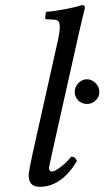

<svg xmlns="http://www.w3.org/2000/svg" viewBox="-20 -718 407 748"><path d="M271 -359.9Q271 -378.9 285.4 -394Q299.8 -409.2 318.8 -409.2Q337.4 -409.2 352.3 -394.3Q367.2 -379.4 367.2 -359.9Q367.2 -340.8 353 -326.9Q338.9 -313 318.8 -313Q297.9 -313 284.4 -327.1Q271 -341.3 271 -359.9ZM286.1 -583 184.1 -127Q170.9 -66.9 170.9 -64Q170.9 -49.8 183.1 -49.8Q192.9 -49.8 214.8 -66.2Q236.8 -82.5 257.8 -107.9Q272.9 -107.9 279.8 -90.8Q219.2 9.8 134.8 9.8Q91.8 9.8 91.8 -34.2Q91.8 -51.3 106.9 -119.1L206.1 -563Q212.9 -593.8 212.9 -612.8Q212.9 -628.4 207.8 -634.8Q202.6 -641.1 191.9 -641.1L161.1 -643.1Q155.8 -643.1 155.8 -647.9L159.2 -671.9Q189.9 -673.8 234.4 -682.4Q278.8 -690.9 298.8 -698.2Q311 -698.2 311 -688Q300.8 -647.9 286.1 -583Z"/></svg>

Font: Linux Libertine G
Style: Italic
Weight: 400
Italic angle: -12°
Designer: Philipp H. Poll
Foundry: Philipp H. Poll
Version: Version 5.1.3